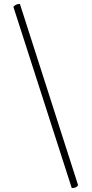

<svg xmlns="http://www.w3.org/2000/svg" viewBox="-20 -754 465 974"><path d="M344 200Q369 200 376 185L81 -734Q59 -734 48 -719Z"/></svg>

Font: Petrona ExtraLight
Style: Regular
Weight: 200
Designer: Ringo R. Seeber
Foundry: Ringo R. Seeber
Version: Version 2.001; ttfautohint (v1.8.3)